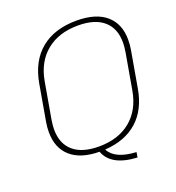

<svg xmlns="http://www.w3.org/2000/svg" viewBox="-146 -826 967 1054"><g transform="rotate(-20 338.0 -299.5)"><path d="M650 -515Q650 -482 645 -456L608 -244Q588 -127 515.5 -62.5Q443 2 325 9Q359 75 482 81L477 111Q326 103 292 10Q183 9 125 -42Q67 -93 67 -186Q67 -218 72 -244L109 -456Q131 -580 210.5 -645Q290 -710 419 -710Q531 -710 590.5 -659Q650 -608 650 -515ZM618 -510Q618 -593 566.5 -637.5Q515 -682 417 -682Q304 -682 232 -623Q160 -564 141 -456L104 -244Q99 -212 99 -190Q99 -107 150.5 -62.5Q202 -18 300 -18Q413 -18 485 -77Q557 -136 576 -244L613 -456Q618 -488 618 -510Z"/></g></svg>

Font: KoHo ExtraLight
Style: Italic
Weight: 275
Italic angle: -10°
Version: Version 1.000; ttfautohint (v1.6)